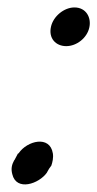

<svg xmlns="http://www.w3.org/2000/svg" viewBox="-20 -500 261 516"><path d="M18 -69C12 -58 9 -47 13 -32C24 15 85 -6 106 -36L107 -38C110 -44 114 -50 118 -55C121 -64 124 -76 122 -88C114 -137 53 -122 30 -88L28 -87L19 -70ZM117 -428C110 -397 130 -376 158 -376C186 -376 214 -398 220 -426C226 -452 212 -480 180 -480C152 -480 123 -456 117 -428Z"/></svg>

Font: Stray Cat
Style: ExBlkCnObl
Weight: 1000
Version: Version 1.0